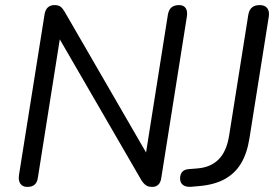

<svg xmlns="http://www.w3.org/2000/svg" viewBox="-20 -732 1103 759"><path d="M87.8 6.9Q69.9 6.9 60.9 -5.2Q52 -17.3 54.9 -39.1L156.3 -676Q159.7 -695 169.9 -703.4Q180.1 -711.9 195.1 -711.9Q211.1 -711.9 219.4 -705.6Q227.6 -699.3 235.8 -685.2L574.1 -100.3H552.8L643.6 -673.6Q647 -693.5 657.9 -702.7Q668.8 -711.9 688.2 -711.9Q706.1 -711.9 714.1 -699.8Q722.1 -687.7 718.7 -666.3L617.8 -30Q615.4 -11.5 606.2 -2.3Q596.9 6.9 581.9 6.9Q565.9 6.9 556.5 0.1Q547 -6.7 538.3 -20.7L200 -604.7H220.8L130 -31.4Q127.6 -12 117.4 -2.5Q107.2 6.9 87.8 6.9ZM733.4 6.5Q713.4 7.5 702.4 -1.5Q691.5 -10.5 691.9 -27.6Q692.4 -44.6 701.2 -53.5Q710 -62.5 727.1 -63.5L759.1 -66.1Q813 -70.1 844.6 -102.2Q876.2 -134.3 885.8 -196.4L961.5 -673.1Q964.9 -693 976.1 -702.5Q987.3 -711.9 1006.7 -711.9Q1027 -711.9 1036.4 -699.8Q1045.9 -687.7 1042.5 -665.8L966.2 -185.9Q957.2 -127.6 933.6 -87.3Q909.9 -46.9 868.4 -24Q826.9 -1.1 764 3.9Z"/></svg>

Font: Nunito ExtraLight
Style: Italic
Weight: 200
Italic angle: -9°
Designer: Vernon Adams
Foundry: Vernon Adams
Version: Version 3.602